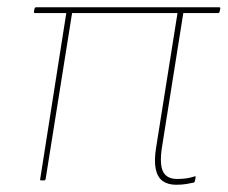

<svg xmlns="http://www.w3.org/2000/svg" viewBox="-20 -498 628 530"><path d="M466 12Q444 12 429.5 2Q415 -8 410 -31Q405 -54 411 -91L470 -462H179L106 -4Q105 0 102 0H94Q93 0 91.5 -0.5Q90 -1 91 -4L163 -462H77Q76 -462 74.5 -462.5Q73 -463 74 -467L75 -473Q76 -478 80 -478H584Q589 -478 588 -474L586 -465Q585 -462 582 -462H486L427 -91Q420 -45 430 -24.5Q440 -4 469 -4Q482 -4 493.5 -5.5Q505 -7 517 -11Q520 -13 520 -9L518 2Q518 4 515 6Q506 8 494 10Q482 12 466 12Z"/></svg>

Font: Sofia Sans Hairline
Style: Italic
Weight: 1
Italic angle: -9°
Designer: Botio Nikoltchev, Ani Petrova
Foundry: lettersoup
Version: Version 4.102